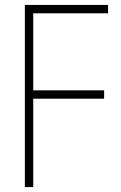

<svg xmlns="http://www.w3.org/2000/svg" viewBox="-20 -760 493 780"><path d="M81 -740H419V-706H115V-393H403V-359H115V0H81Z"/></svg>

Font: Encode Sans Compressed
Style: Thin
Weight: 100
Designer: Pablo Impallari, Andres Torresi
Foundry: Pablo Impallari, Andres Torresi
Version: Version 1.000; ttfautohint (v1.00) -l 8 -r 50 -G 200 -x 14 -